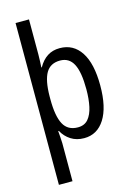

<svg xmlns="http://www.w3.org/2000/svg" viewBox="-145 -884 798 1146"><g transform="rotate(-15 254.0 -311.0)"><path d="M463 -320Q463 -186 417 -113.5Q371 -41 290 -41Q243 -41 208.5 -63Q174 -85 154 -122H150Q151 -104 153 -82.5Q155 -61 155 -46V189H71V-811H154V-593Q154 -574 153 -553.5Q152 -533 151 -515H154Q177 -556 209.5 -577Q242 -598 286 -598Q370 -598 416.5 -527Q463 -456 463 -320ZM377 -320Q377 -426 351 -476Q325 -526 269 -526Q209 -526 182 -480Q155 -434 154 -337V-317Q154 -213 181 -163Q208 -113 270 -113Q311 -113 334 -140Q357 -167 367 -213.5Q377 -260 377 -320Z"/></g></svg>

Font: Noto Sans Tamil UI Condensed
Style: Regular
Weight: 400
Width: 3
Designer: Jelle Bosma - Monotype Design Team
Foundry: Monotype Imaging Inc.
Version: Version 2.004; ttfautohint (v1.8.4.7-5d5b)